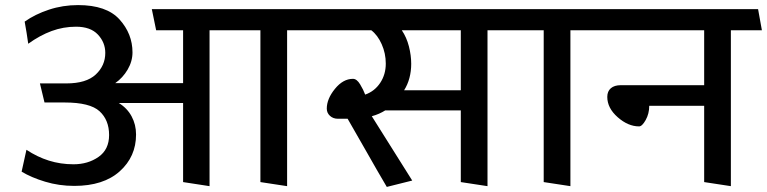

<svg xmlns="http://www.w3.org/2000/svg" viewBox="-20 -716 3016 755"><path d="M515 -187Q515 -100 451 -42.5Q387 15 272 15Q212 15 157.5 -1.5Q103 -18 65 -41L84 -127Q126 -99 172 -84.5Q218 -70 269 -70Q326 -70 367.5 -99Q409 -128 409 -185Q409 -244 371.5 -278.5Q334 -313 234 -313H155L137 -388H241Q319 -388 356.5 -423Q394 -458 394 -508Q394 -549 365 -580Q336 -611 279 -611Q229 -611 183 -594Q137 -577 91 -544Q88 -566 84.5 -587.5Q81 -609 77 -631Q118 -660 172.5 -678Q227 -696 287 -696Q399 -696 450 -639.5Q501 -583 501 -510Q501 -475 482 -442.5Q463 -410 433 -389H700V-597H594L577 -680H1215Q1219 -659 1223 -638.5Q1227 -618 1231 -597H1109V16L1004 0V-597H804V16L700 0V-311H447Q480 -291 497.5 -258.5Q515 -226 515 -187Z M1792 -597H1560Q1579 -569 1588 -533.5Q1597 -498 1597 -465Q1597 -436 1590 -409.5Q1583 -383 1569 -361H1792ZM1347 -249H1309Q1290 -249 1277.5 -260.5Q1265 -272 1265 -289Q1265 -327 1297 -366.5Q1329 -406 1368 -406Q1383 -406 1396 -384.5Q1409 -363 1416 -344Q1453 -357 1475 -390Q1497 -423 1497 -466Q1497 -506 1481 -542Q1465 -578 1440 -597H1224Q1220 -618 1216.5 -638.5Q1213 -659 1209 -680H2004L2019 -597H1897V16L1792 0V-282H1495Q1484 -275 1470.5 -269Q1457 -263 1442 -259L1601 -6L1501 19Q1462 -47 1424 -114.5Q1386 -182 1347 -249Z M2118 0V-597H2012L1997 -680H2328L2345 -597H2223V16Z M2749 -300H2533Q2533 -269 2519 -244Q2505 -219 2493 -219Q2450 -219 2409 -255Q2368 -291 2368 -335Q2368 -357 2382 -369Q2396 -381 2421 -381H2749V-597H2338Q2334 -618 2330.5 -638.5Q2327 -659 2323 -680H2961L2976 -597H2854V16L2749 0Z"/></svg>

Font: Palanquin Medium
Style: Regular
Weight: 500
Designer: Pria Ravichandran
Version: Version 1.0.4